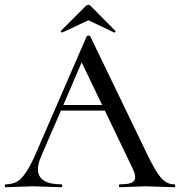

<svg xmlns="http://www.w3.org/2000/svg" viewBox="-25 -784 754 804"><path d="M402.8 -344.2 316.9 -522.9 240.2 -344.2ZM0 -12.2Q26.9 -12.7 46.4 -23.4Q83 -43.9 125 -141.1L337.9 -631.8Q339.8 -634.8 345.9 -634.8Q352.1 -634.8 353 -631.8L591.8 -137.2Q627 -64 650.4 -38.1Q673.8 -12.2 704.1 -12.2Q709 -12.2 709 -6.1Q709 0 704.1 0L585 -3.9L477.1 0Q473.1 0 473.1 -6.1Q473.1 -12.2 477.1 -12.2Q511.2 -12.2 526.1 -19Q541 -25.9 541 -42Q541 -58.1 525.9 -87.9L414.1 -320.8H230L147.9 -130.9Q133.8 -97.7 133.8 -76.2Q133.8 -12.2 231 -12.2Q235.8 -12.2 235.8 -6.1Q235.8 0 231 0L112.8 -3.9L0 0Q-4.9 0 -4.9 -6.1Q-4.9 -12.2 0 -12.2ZM453.1 -647.9 345.2 -699.2 235.8 -647.9Q233.9 -647 231 -650.4Q228 -653.8 230 -654.8L333 -757.8Q345.2 -770 356 -757.8L458 -654.8Q459 -654.8 459 -652.8Q459 -650.9 456.5 -648.9Q454.1 -647 453.1 -647.9Z"/></svg>

Font: Cormorant-Medium
Style: Regular
Weight: 500
Designer: Christian Thalmann (Catharsis Fonts)
Version: Version 3.000